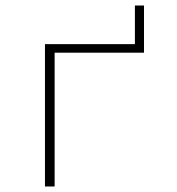

<svg xmlns="http://www.w3.org/2000/svg" viewBox="-20 -676 640 696"><path d="M143 -516H469V-656H502V-485H178V0H143Z"/></svg>

Font: IBM Plex Mono ExtraLight
Style: Regular
Weight: 200
Monospace: yes
Designer: Mike Abbink, Paul van der Laan, Pieter van Rosmalen
Foundry: Bold Monday
Version: Version 2.3